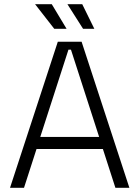

<svg xmlns="http://www.w3.org/2000/svg" viewBox="-20 -900 668 920"><path d="M308 -662 173 -244H455L320 -662ZM95 0H28L257 -700H371L600 0H533L473 -186H155ZM240 -762 148 -880H228L299 -762ZM378 -762 303 -880H374L432 -762Z"/></svg>

Font: Space Grotesk Light
Style: Regular
Weight: 300
Designer: Florian Karsten
Foundry: Florian Karsten
Version: Version 2.000